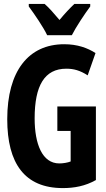

<svg xmlns="http://www.w3.org/2000/svg" viewBox="-20 -951 540 981"><path d="M221 -771H347C368 -813 413 -880 441 -918V-931H360C335 -907 314 -885 284 -849C256 -882 231 -911 208 -931H127V-918C156 -879 203 -810 221 -771ZM301 10C359 10 415 0 470 -31V-407H273V-282H341V-126C326 -120 303 -116 283 -116C196 -116 157 -215 157 -346C157 -513 207 -600 319 -600C357 -600 389 -591 428 -566L468 -680C427 -706 376 -725 308 -725C125 -725 17 -587 17 -342C17 -116 106 10 301 10Z"/></svg>

Font: Noto Sans Mono ExtraCondensed ExtraBold
Style: Regular
Weight: 800
Width: 2
Designer: Monotype Design Team
Foundry: Monotype Imaging Inc.
Version: Version 2.014